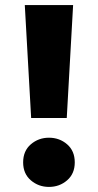

<svg xmlns="http://www.w3.org/2000/svg" viewBox="-20 -720 385 755"><path d="M102.5 -256 77.5 -700H267.5L242.5 -256ZM172.5 15Q131.5 15 101.2 -11Q71 -37 71 -81.5Q71 -126.5 101.2 -152.5Q131.5 -178.5 172.5 -178.5Q214 -178.5 244 -152.5Q274 -126.5 274 -81.5Q274 -37 244 -11Q214 15 172.5 15Z"/></svg>

Font: Geologica
Style: Bold
Weight: 700
Designer: Sindre Bremnes, Frode Helland
Foundry: Monokrom Skriftforlag AS
Version: Version 1.010; ttfautohint (v1.8.4.7-5d5b);gftools[0.9.28]